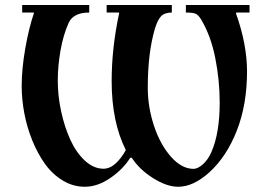

<svg xmlns="http://www.w3.org/2000/svg" viewBox="-20 -713 1047 748"><path d="M64.5 -377.9Q64.5 -444.8 78.6 -525.1Q92.8 -605.5 112.3 -662.1L111.3 -664.1H66.4V-693.4H327.6V-664.1Q266.6 -664.1 248 -625Q226.6 -578.1 215.8 -516.8Q205.1 -455.6 205.1 -399.4Q205.1 -340.3 218 -279.8Q231 -219.2 253.7 -169.2Q276.4 -119.1 310.5 -87.4Q344.7 -55.7 383.3 -55.7Q407.7 -55.7 430.2 -75.9Q452.6 -96.2 470.2 -128.4Q415 -237.8 415 -397.5Q415 -525.9 444.3 -662.1L442.9 -664.1H395.5V-693.4H649.4V-664.1Q621.6 -664.1 607.7 -649.9Q593.8 -635.7 583 -599.6Q555.7 -505.9 555.7 -371.6Q555.7 -296.9 579.6 -223.9Q603.5 -150.9 645.5 -103Q687.5 -55.2 733.9 -55.2Q750.5 -55.2 770.8 -73.2Q791 -91.3 804.2 -122.1Q835.9 -195.3 835.9 -313.5Q835.9 -400.4 818.6 -487.3Q801.3 -574.2 763.2 -637.7Q752.4 -655.3 741.5 -659.7Q730.5 -664.1 704.1 -664.1V-693.4H952.1V-664.1H900.9L899.4 -660.6Q942.4 -540 942.4 -434.6Q942.4 -305.7 902.6 -204.1Q862.8 -102.5 794.9 -41Q732.9 14.6 674.3 14.6Q629.9 14.6 576.7 -18.8Q523.4 -52.2 493.2 -98.6L487.3 -98.1Q459 -53.2 409.4 -19.3Q359.9 14.6 310.5 14.6Q264.6 14.6 224.4 -9.8Q184.1 -34.2 155.3 -74.5Q126.5 -114.7 105.7 -166Q85 -217.3 74.7 -271.7Q64.5 -326.2 64.5 -377.9Z"/></svg>

Font: Monomachus
Style: Medium
Weight: 500
Designer: Alexey Kryukov
Version: Version 1.0